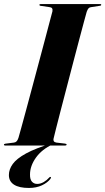

<svg xmlns="http://www.w3.org/2000/svg" viewBox="-36 -720 522 950"><path d="M223 -11.5 225 -6Q171 19 141.8 60Q112.5 101 112.5 143.5Q112 167.5 122 178.8Q132 190 148 190Q164.5 190 180.2 180.8Q196 171.5 206.5 159.5Q209 156.5 211.2 155.8Q213.5 155 215.5 156Q216.5 157 216 159Q215.5 161 213.5 165Q199.5 183.5 171.8 196.8Q144 210 107 210Q59 210 33.5 193.8Q8 177.5 8 146Q8 118 27 91.5Q46 65 93 39.2Q140 13.5 223 -11.5ZM229 -34Q227 -27 230.2 -21.5Q233.5 -16 243 -14.5L285.5 -9.5Q289.5 -9 291.5 -7.8Q293.5 -6.5 293.5 -4.5Q293.5 -2.5 291.5 -1.2Q289.5 0 286 0H-10.5Q-13.5 0 -15 -1Q-16.5 -2 -16.5 -3.5Q-16.5 -6 -14.8 -7.2Q-13 -8.5 -10 -9L33 -14.5Q41.5 -15.5 46.8 -21.5Q52 -27.5 55.5 -38.5Q59 -50.5 69.2 -87.5Q79.5 -124.5 93.8 -177.8Q108 -231 124.5 -292.2Q141 -353.5 157.2 -414.5Q173.5 -475.5 187.5 -528.2Q201.5 -581 211 -617.2Q220.5 -653.5 223.5 -664Q225 -674 221.5 -679Q218 -684 207.5 -685L166 -691Q161.5 -691.5 160.2 -692.8Q159 -694 159 -696Q159 -698 160.8 -699Q162.5 -700 166 -700H459.5Q462.5 -700 463.8 -699Q465 -698 465 -696.5Q465 -695 463.8 -693.5Q462.5 -692 458.5 -691.5L414 -684.5Q407 -684 402.2 -679Q397.5 -674 393 -661.5Q390 -651 380.2 -615Q370.5 -579 356.5 -526.2Q342.5 -473.5 326.5 -412.2Q310.5 -351 294.5 -289.5Q278.5 -228 264.5 -174.5Q250.5 -121 241.2 -83.5Q232 -46 229 -34Z"/></svg>

Font: Fraunces 120pt
Style: Bold Italic
Weight: 700
Italic angle: -16°
Version: Version 1.000;[b76b70a41]